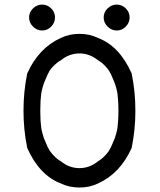

<svg xmlns="http://www.w3.org/2000/svg" viewBox="-20 -828 713 858"><path d="M460.8 -790.4Q478.3 -807.5 501.7 -807.5Q525 -807.5 542.1 -790.4Q559.2 -773.3 559.2 -750Q559.2 -726.7 542.1 -709.2Q525 -691.7 501.7 -691.7Q478.3 -691.7 460.8 -709.2Q443.3 -726.7 443.3 -750Q443.3 -773.3 460.8 -790.4ZM127.5 -790.4Q145 -807.5 168.3 -807.5Q191.7 -807.5 208.8 -790.4Q225.8 -773.3 225.8 -750Q225.8 -726.7 208.8 -709.2Q191.7 -691.7 168.3 -691.7Q145 -691.7 127.5 -709.2Q110 -726.7 110 -750Q110 -773.3 127.5 -790.4ZM418.3 -8.3Q380.8 10 335 10Q289.2 10 251.7 -8.3Q155.8 -45 101.7 -166.7Q85 -248.3 85 -333.3Q85 -418.3 101.7 -500Q153.3 -614.2 251.7 -658.3Q289.2 -676.7 335 -676.7Q380.8 -676.7 418.3 -658.3Q514.2 -621.7 568.3 -500Q585 -418.3 585 -333.3Q585 -248.3 568.3 -166.7Q516.7 -52.5 418.3 -8.3ZM418.3 -107.5Q433.3 -115.8 450.4 -133.8Q467.5 -151.7 473.3 -166.7H474.2Q476.7 -172.5 483.8 -188.8Q490.8 -205 492.9 -210.4Q495 -215.8 499.2 -230.8Q503.3 -245.8 505 -257.5Q506.7 -269.2 507.9 -289.2Q509.2 -309.2 509.2 -333.3Q509.2 -357.5 507.9 -377.5Q506.7 -397.5 505 -409.2Q503.3 -420.8 499.2 -435.8Q495 -450.8 492.9 -456.2Q490.8 -461.7 483.8 -477.9Q476.7 -494.2 474.2 -500H473.3Q467.5 -514.2 450.8 -532.1Q434.2 -550 418.3 -558.3Q380.8 -589.2 335 -589.2Q289.2 -589.2 251.7 -558.3Q235.8 -550 218.3 -532.1Q200.8 -514.2 195.8 -500H195Q192.5 -494.2 185.4 -477.9Q178.3 -461.7 176.2 -456.2Q174.2 -450.8 170 -435.8Q165.8 -420.8 164.2 -409.2Q162.5 -397.5 161.2 -377.5Q160 -357.5 160 -333.3Q160 -309.2 161.2 -289.2Q162.5 -269.2 164.2 -257.5Q165.8 -245.8 170 -230.8Q174.2 -215.8 176.2 -210.4Q178.3 -205 185.4 -188.8Q192.5 -172.5 195 -166.7H195.8Q201.7 -152.5 218.8 -134.2Q235.8 -115.8 251.7 -107.5Q289.2 -76.7 335 -76.7Q380.8 -76.7 418.3 -107.5Z"/></svg>

Font: 0xA000
Style: Regular
Weight: 400
Version: Version 0.1